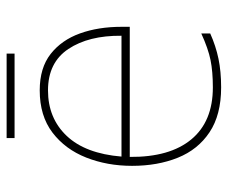

<svg xmlns="http://www.w3.org/2000/svg" viewBox="-74 -604 688 580"><g transform="rotate(-90 270.0 -314.0)"><path d="M287 -538Q355 -538 397 -505Q439 -472 459 -416.5Q479 -361 479 -291V-266H86Q85 -145 139 -80Q193 -15 296 -15Q344 -15 378.5 -22Q413 -29 459 -50V-23Q421 -6 382.5 2Q344 10 296 10Q213 10 160.5 -25Q108 -60 83.5 -121Q59 -182 59 -259Q59 -334 84 -397.5Q109 -461 159.5 -499.5Q210 -538 287 -538ZM287 -513Q203 -513 149.5 -456.5Q96 -400 87 -291H452Q453 -390 412 -451.5Q371 -513 287 -513ZM398 -638V-614H143V-638Z"/></g></svg>

Font: Noto Sans Devanagari Thin
Style: Regular
Weight: 100
Designer: Jelle Bosma - Monotype Design Team
Foundry: Monotype Imaging Inc.
Version: Version 2.004; ttfautohint (v1.8.4.7-5d5b)